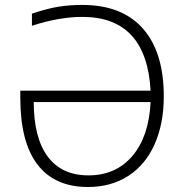

<svg xmlns="http://www.w3.org/2000/svg" viewBox="-20 -745 744 775"><path d="M312 -676.8Q219.7 -676.8 108.9 -641.1V-689.9Q171.4 -710.9 216.6 -718Q261.7 -725.1 312 -725.1Q472.7 -725.1 556.9 -629.6Q641.1 -534.2 641.1 -356Q641.1 -246.6 604.5 -163.6Q567.9 -80.6 498.5 -35.4Q429.2 9.8 335 9.8Q200.7 9.8 131.3 -80.8Q62 -171.4 62 -349.1V-378.9H587.9Q571.3 -676.8 312 -676.8ZM336.9 -37.1Q447.8 -37.1 514.4 -115.5Q581.1 -193.8 587.9 -333H116.2Q116.2 -189 172.6 -113Q229 -37.1 336.9 -37.1Z"/></svg>

Font: JBL Sans
Style: Light
Weight: 300
Version: Version 1.10